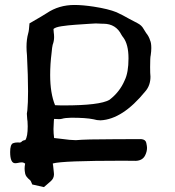

<svg xmlns="http://www.w3.org/2000/svg" viewBox="-20 -764 714 785"><path d="M195.8 -85.4Q195.8 -91.8 196.3 -95.7H195.8ZM239.7 -333Q388.7 -333 427.7 -356Q469.7 -388.2 489.7 -435.5Q505.4 -467.3 505.4 -525.4Q505.4 -583 483.4 -611.8Q479.5 -616.2 476.6 -621.6Q454.1 -666.5 403.3 -667H397.9Q392.6 -667 386.7 -667.5Q380.9 -668 375 -668H368.7Q361.3 -667 342.8 -666.5Q318.8 -665 287.8 -662.8Q256.8 -660.6 231.4 -656.7Q206.1 -652.8 198.7 -645.5Q198.7 -638.7 199.7 -631.8Q201.2 -622.1 201.2 -612.3Q201.2 -596.2 195.3 -580.6Q192.9 -571.3 190.9 -547.4Q185.1 -502 185.1 -457.5Q185.1 -382.8 205.1 -334Q217.8 -333 239.7 -333ZM159.7 1 111.8 -9.8Q106.4 -24.9 102.5 -27.8Q85.4 -41.5 83 -53.7Q80.6 -65.9 80.6 -74.2Q80.6 -83.5 82.5 -93.3Q82.5 -94.7 83 -94.7Q76.7 -100.1 69.3 -100.1Q62.5 -100.1 55.4 -98.4Q48.3 -96.7 42 -96.7Q21.5 -96.7 21.5 -142.6Q21.5 -172.4 32.7 -178.2Q41 -181.6 51.8 -181.6Q56.2 -181.2 61.5 -181.2Q66.9 -182.1 68.8 -185.1Q72.8 -189.9 83.5 -191.4Q93.3 -205.1 93.3 -247.6Q92.8 -272.9 91.3 -276.9Q89.8 -292.5 89.8 -299.3Q89.8 -302.2 91.8 -313Q94.7 -342.3 94.7 -390.6Q94.7 -451.7 90.3 -538.1Q88.4 -556.2 88.4 -572.3Q88.4 -603 95.2 -627.4Q98.6 -637.7 100.6 -668.5Q157.7 -701.2 171.4 -710.4Q220.7 -743.7 284.7 -743.7Q317.9 -743.7 363.3 -736.8Q423.3 -727.5 456.5 -713.9Q482.9 -701.7 508.3 -687Q525.4 -677.7 542.2 -669.2Q559.1 -660.6 566.9 -646Q571.8 -637.2 577.6 -628.9Q588.9 -615.2 593.8 -598.6Q598.6 -588.9 598.6 -567.4Q598.6 -554.2 596.2 -538.1Q593.8 -530.8 593.8 -489.7Q593.8 -462.4 595.2 -450.7Q595.2 -414.6 574.2 -390.6Q481.4 -276.4 391.1 -272Q376.5 -272 361.8 -276.4Q331.5 -282.7 271.5 -282.7Q245.1 -282.2 233.4 -278.3Q228 -276.9 221.2 -276.9Q216.8 -276.9 211.9 -277.3Q207 -277.8 201.2 -277.8L200.2 -270.5Q199.2 -237.3 198.7 -236.3Q198.7 -219.2 201.2 -199.7Q208 -199.2 226.6 -196.8Q268.6 -190.9 290 -190.9Q331.1 -194.8 445.8 -194.8Q529.3 -194.8 557.1 -195.3Q575.2 -193.8 578.1 -179.9Q581.1 -166 581.1 -159.7Q581.1 -144.5 573.7 -129.4Q563.5 -107.9 536.1 -106.4Q513.7 -106.9 481.9 -106.9Q234.9 -106.9 196.3 -95.7Q197.8 -76.7 200.2 -58.1L200.7 -51.3Q200.7 -34.2 186.8 -22.5Q172.9 -10.7 159.7 1Z"/></svg>

Font: Kurland
Style: Regular
Weight: 400
Designer: GGBot
Version: 0.22